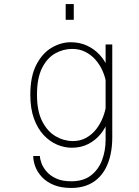

<svg xmlns="http://www.w3.org/2000/svg" viewBox="-20 -720 690 950"><path d="M332.5 210Q282 210 246.2 195.2Q210.5 180.5 188 156.5Q165.5 132.5 155 105Q144.5 77.5 144.5 52H177.5Q177.5 66 185 86.8Q192.5 107.5 210 128.2Q227.5 149 257.5 163Q287.5 177 332.5 177Q392.5 177 430 148Q467.5 119 485 72.2Q502.5 25.5 502.5 -28V-388V-500H535.5V-40Q535.5 5 527.2 43.5Q519 82 502.8 112.8Q486.5 143.5 462.2 165.2Q438 187 405.5 198.5Q373 210 332.5 210ZM335 11Q299 11 262.8 -4.2Q226.5 -19.5 196.5 -51.2Q166.5 -83 148.2 -132.8Q130 -182.5 130 -251Q130 -342.5 160 -400Q190 -457.5 236 -484.2Q282 -511 330 -511Q375 -511 411.5 -493.8Q448 -476.5 474 -447.8Q500 -419 514 -383.8Q528 -348.5 528 -312L506 -307Q501 -338 487.8 -368.5Q474.5 -399 453 -423.8Q431.5 -448.5 402.5 -463.2Q373.5 -478 337 -478Q292.5 -478 252.8 -455.5Q213 -433 188 -383.2Q163 -333.5 163 -251Q163 -170 189 -119.5Q215 -69 255.8 -45.5Q296.5 -22 341 -22Q377.5 -22 406.2 -38Q435 -54 455.8 -80.5Q476.5 -107 489.2 -139.5Q502 -172 506 -205L528 -199Q528 -161 515 -123.5Q502 -86 477 -55.8Q452 -25.5 416.2 -7.2Q380.5 11 335 11ZM305 -700H345V-622H305Z"/></svg>

Font: Trispace Thin
Style: Regular
Weight: 100
Designer: Tyler Finck
Foundry: Etcetera Type Company
Version: Version 1.210